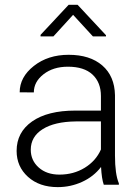

<svg xmlns="http://www.w3.org/2000/svg" viewBox="-20 -765 576 795"><path d="M409.7 0Q400.9 -24.9 398.4 -73.7Q367.7 -33.7 320.1 -12Q272.5 9.8 219.2 9.8Q143.1 9.8 95.9 -32.7Q48.8 -75.2 48.8 -140.1Q48.8 -217.3 113 -262.2Q177.2 -307.1 292 -307.1H397.9V-367.2Q397.9 -423.8 363 -456.3Q328.1 -488.8 261.2 -488.8Q200.2 -488.8 160.2 -457.5Q120.1 -426.3 120.1 -382.3L61.5 -382.8Q61.5 -445.8 120.1 -491.9Q178.7 -538.1 264.2 -538.1Q352.5 -538.1 403.6 -493.9Q454.6 -449.7 456.1 -370.6V-120.6Q456.1 -43.9 472.2 -5.9V0ZM226.1 -42Q284.7 -42 330.8 -70.3Q377 -98.6 397.9 -146V-262.2H293.5Q206.1 -261.2 156.7 -230.2Q107.4 -199.2 107.4 -145Q107.4 -100.6 140.4 -71.3Q173.3 -42 226.1 -42ZM418.9 -619.1V-614.3H364.7L282.7 -703.6L201.2 -614.3H147.9V-620.6L264.2 -745.1H301.3Z"/></svg>

Font: Roboto-Light
Style: Regular
Weight: 300
Designer: Google
Version: Version 2.137; 2017